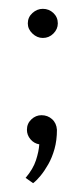

<svg xmlns="http://www.w3.org/2000/svg" viewBox="-20 -438 190 435"><path d="M38 -35 55 -23Q63 -29 72 -40Q81 -51 89.5 -66Q98 -81 103.5 -100.5Q109 -120 109 -144Q108 -159 98 -168Q88 -177 74 -177Q61 -177 51 -167.5Q41 -158 41 -144Q41 -132 49 -122.5Q57 -113 69 -111Q68 -95 61.5 -75Q55 -55 38 -35ZM111 -385Q111 -399 101 -408.5Q91 -418 77 -418Q64 -418 53.5 -408.5Q43 -399 43 -385Q43 -372 53.5 -362Q64 -352 77 -352Q91 -352 101 -362Q111 -372 111 -385Z"/></svg>

Font: AdventPro_ExpandedRegular
Style: ExpandedRegular
Weight: 400
Width: 7
Designer: VivaRado, Andreas Kalpakidis
Foundry: VivaRado, Andreas Kalpakidis
Version: Version 3.000